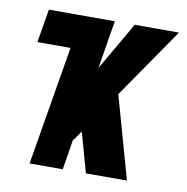

<svg xmlns="http://www.w3.org/2000/svg" viewBox="-65 -583 629 645"><g transform="rotate(10 250.0 -260.0)"><path d="M77 0 145 -406H32L51 -520H276L249 -356L344 -520H495L330 -281L409 0H269L231 -136L209 -104L207 -105L190 0Z"/></g></svg>

Font: Iosevka SS04 Heavy
Style: Italic
Weight: 900
Italic angle: -9°
Monospace: yes
Designer: Belleve Invis
Foundry: Belleve Invis
Version: Version 19.0.0; ttfautohint (v1.8.4)